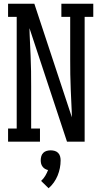

<svg xmlns="http://www.w3.org/2000/svg" viewBox="-20 -755 540 1023"><path d="M23 0V-70H69V-665H23V-735H163L363 -130Q363 -139 362.5 -148Q362 -157 362 -165L357 -276Q355 -317 354.5 -358.5Q354 -400 354 -441V-665H307V-735H477V-665H431V0H337L137 -605Q137 -596 137.5 -587Q138 -578 138 -570L143 -459Q145 -418 145.5 -376.5Q146 -335 146 -294V-70H193V0ZM239 248 199 209Q212 197 221 182Q230 167 236 151Q227 149 219.5 144.5Q212 140 206.5 132.5Q201 125 199 116.5Q197 108 197 99Q197 88 200 77.5Q203 67 210.5 59.5Q218 52 228.5 49Q239 46 250 46Q261 46 271.5 49Q282 52 289.5 59.5Q297 67 300 77.5Q303 88 303 99Q303 120 299 140.5Q295 161 287 180.5Q279 200 267 217Q255 234 239 248Z"/></svg>

Font: Iosevka Slab
Style: Regular
Weight: 400
Monospace: yes
Designer: Belleve Invis
Foundry: Belleve Invis
Version: Version 11.2.4; ttfautohint (v1.8.3)